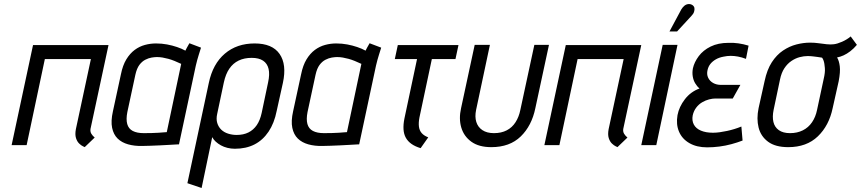

<svg xmlns="http://www.w3.org/2000/svg" viewBox="-20 -725 4300 959"><path d="M432 -81 522 -500H145L38 0H113L204 -430H434L359 -80Q354 -53 359.5 -35.5Q365 -18 375.5 -8Q386 2 395 6Q404 10 403 10L453 -38Q443 -46 436.5 -56.5Q430 -67 432 -81Z M984 -487 926 -509Q919 -498 912.5 -485Q906 -472 906 -472Q888 -482 864.5 -490Q841 -498 814.5 -503Q788 -508 759 -508Q731 -508 703.5 -500.5Q676 -493 652.5 -475.5Q629 -458 611 -428.5Q593 -399 584 -354L544 -169Q533 -120 540 -86.5Q547 -53 567.5 -33Q588 -13 620 -4Q652 5 691 4Q708 4 731.5 3Q755 2 780 1Q805 0 826.5 -1.5Q848 -3 861.5 -3.5Q875 -4 874 -4L958 -397Q965 -427 973 -452Q981 -477 984 -487ZM616 -165 656 -351Q663 -383 676 -400.5Q689 -418 705.5 -426.5Q722 -435 737.5 -437.5Q753 -440 764 -440Q778 -440 792.5 -437.5Q807 -435 821.5 -431Q836 -427 852 -420.5Q868 -414 885 -406L813 -65Q809 -65 798.5 -64Q788 -63 772.5 -62Q757 -61 738 -60.5Q719 -60 698 -60Q664 -60 643 -71Q622 -82 615.5 -105.5Q609 -129 616 -165Z M1362 -171 1393 -311Q1413 -403 1376.5 -455.5Q1340 -508 1252 -508Q1163 -508 1103 -457Q1043 -406 1023 -311L916 190L987 214L1040 -40Q1046 -28 1057.5 -17.5Q1069 -7 1083.5 1Q1098 9 1116 13.5Q1134 18 1153 18Q1209 18 1251 -3.5Q1293 -25 1321.5 -67.5Q1350 -110 1362 -171ZM1319 -313 1287 -161Q1279 -124 1262.5 -100Q1246 -76 1221 -63.5Q1196 -51 1162 -51Q1140 -51 1119.5 -57.5Q1099 -64 1085 -77.5Q1071 -91 1065 -111Q1059 -131 1065 -157L1098 -313Q1107 -355 1125.5 -382Q1144 -409 1172 -422.5Q1200 -436 1237 -436Q1273 -436 1294 -422Q1315 -408 1321.5 -381Q1328 -354 1319 -313Z M1884 -487 1826 -509Q1819 -498 1812.5 -485Q1806 -472 1806 -472Q1788 -482 1764.5 -490Q1741 -498 1714.5 -503Q1688 -508 1659 -508Q1631 -508 1603.5 -500.5Q1576 -493 1552.5 -475.5Q1529 -458 1511 -428.5Q1493 -399 1484 -354L1444 -169Q1433 -120 1440 -86.5Q1447 -53 1467.5 -33Q1488 -13 1520 -4Q1552 5 1591 4Q1608 4 1631.5 3Q1655 2 1680 1Q1705 0 1726.5 -1.5Q1748 -3 1761.5 -3.5Q1775 -4 1774 -4L1858 -397Q1865 -427 1873 -452Q1881 -477 1884 -487ZM1516 -165 1556 -351Q1563 -383 1576 -400.5Q1589 -418 1605.5 -426.5Q1622 -435 1637.5 -437.5Q1653 -440 1664 -440Q1678 -440 1692.5 -437.5Q1707 -435 1721.5 -431Q1736 -427 1752 -420.5Q1768 -414 1785 -406L1713 -65Q1709 -65 1698.5 -64Q1688 -63 1672.5 -62Q1657 -61 1638 -60.5Q1619 -60 1598 -60Q1564 -60 1543 -71Q1522 -82 1515.5 -105.5Q1509 -129 1516 -165Z M2075 -138 2137 -430H2255L2270 -500H1967L1952 -430H2063L2000 -133Q1994 -103 1995.5 -79Q1997 -55 2007 -37Q2017 -19 2035.5 -6Q2054 7 2081 15L2119 -39Q2098 -47 2086.5 -60Q2075 -73 2072.5 -92.5Q2070 -112 2075 -138Z M2654 -185 2722 -501H2649L2579 -176Q2572 -141 2555 -114.5Q2538 -88 2511 -74Q2484 -60 2447 -60Q2412 -60 2389.5 -75Q2367 -90 2359 -116Q2351 -142 2358 -176L2427 -501H2351L2283 -185Q2271 -132 2284 -88Q2297 -44 2334.5 -17Q2372 10 2434 10Q2526 10 2581 -43.5Q2636 -97 2654 -185Z M3093 -81 3183 -500H2806L2699 0H2774L2865 -430H3095L3020 -80Q3015 -53 3020.5 -35.5Q3026 -18 3036.5 -8Q3047 2 3056 6Q3065 10 3064 10L3114 -38Q3104 -46 3097.5 -56.5Q3091 -67 3093 -81Z M3433 -645Q3443 -655 3446.5 -665.5Q3450 -676 3448.5 -685Q3447 -694 3438 -700Q3428 -706 3417 -704.5Q3406 -703 3397.5 -695.5Q3389 -688 3383 -678L3324 -568H3362ZM3183 0H3258L3364 -501H3290Z M3706 -431 3719 -497Q3693 -505 3668 -508.5Q3643 -512 3619 -511Q3567 -511 3529.5 -492.5Q3492 -474 3470 -444.5Q3448 -415 3441 -384Q3437 -363 3440 -344Q3443 -325 3452 -309.5Q3461 -294 3474 -283Q3430 -267 3401 -229.5Q3372 -192 3364 -150Q3356 -104 3371.5 -67.5Q3387 -31 3423.5 -10Q3460 11 3512 11Q3542 11 3573 7Q3604 3 3633.5 -5Q3663 -13 3689 -23L3683 -93Q3666 -86 3648 -80.5Q3630 -75 3611.5 -71Q3593 -67 3575 -64.5Q3557 -62 3541 -62Q3506 -62 3481 -72.5Q3456 -83 3445.5 -103Q3435 -123 3440 -149Q3445 -171 3457.5 -187.5Q3470 -204 3487 -214Q3504 -224 3521.5 -228.5Q3539 -233 3553 -233H3640L3678 -301H3581Q3559 -301 3542 -310.5Q3525 -320 3517 -337Q3509 -354 3514 -375Q3518 -393 3528.5 -406Q3539 -419 3555.5 -428.5Q3572 -438 3594 -442Q3612 -446 3629.5 -446Q3647 -446 3666 -442.5Q3685 -439 3706 -431Z M4260 -501 4229 -543Q4210 -527 4186 -516.5Q4162 -506 4145 -504Q4129 -502 4109.5 -504Q4090 -506 4069.5 -509Q4049 -512 4026 -512Q3993 -512 3958 -503Q3923 -494 3891 -472.5Q3859 -451 3835 -414Q3811 -377 3799 -320L3769 -185Q3758 -132 3769 -88Q3780 -44 3816.5 -17Q3853 10 3917 10Q4009 10 4065 -44Q4121 -98 4139 -185L4169 -319Q4178 -366 4174.5 -394Q4171 -422 4161 -438Q4177 -441 4193.5 -448.5Q4210 -456 4227 -469Q4244 -482 4260 -501ZM4094 -330 4061 -176Q4054 -141 4036 -114.5Q4018 -88 3990 -74Q3962 -60 3926 -60Q3891 -60 3870 -75Q3849 -90 3843 -116Q3837 -142 3844 -176L3876 -328Q3883 -362 3898 -384.5Q3913 -407 3933 -420.5Q3953 -434 3974 -439.5Q3995 -445 4014 -445Q4027 -445 4039.5 -443.5Q4052 -442 4063.5 -440.5Q4075 -439 4086 -437Q4090 -432 4093 -424Q4096 -416 4097.5 -406.5Q4099 -397 4100 -385.5Q4101 -374 4099.5 -360.5Q4098 -347 4094 -330Z"/></svg>

Font: Advent Pro Medium
Style: Italic
Weight: 500
Italic angle: -12°
Version: Version 3.000